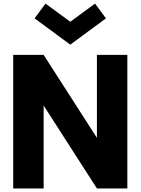

<svg xmlns="http://www.w3.org/2000/svg" viewBox="-20 -1058 789 1078"><path d="M54.1 0V-750H225L524.1 -284.1V-750H695V0H524.1L225 -465.5V0ZM374.5 -807.3 174.1 -955 235.5 -1037.7 374.5 -935.9 513.6 -1037.7 575 -955Z"/></svg>

Font: Spartan ExtBd
Style: Regular
Weight: 800
Designer: Matt Bailey, Mirko Velimirovic
Foundry: Matt Bailey
Version: Version 1.005